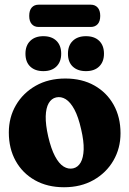

<svg xmlns="http://www.w3.org/2000/svg" viewBox="-20 -787 550 816"><path d="M257.7 -453.3Q328.5 -453.3 381.1 -423.6Q433.8 -393.9 463 -341.5Q492.2 -289.2 492.2 -220.6Q492.2 -156.8 462 -104.7Q431.8 -52.6 377.7 -21.9Q323.7 8.8 252 8.8Q181.6 8.8 128.7 -20.9Q75.9 -50.6 46.7 -103Q17.5 -155.4 17.5 -223.9Q17.5 -288.2 47.7 -340Q77.9 -391.9 131.9 -422.6Q186 -453.3 257.7 -453.3ZM291.1 -71.5Q311.1 -76.1 322.8 -96.3Q334.4 -116.5 335.6 -151.8Q336.7 -187.2 324.8 -237.8Q313 -290.4 296.2 -321.7Q279.3 -353 259.4 -365.4Q239.4 -377.7 218.6 -373Q198.6 -368.5 186.9 -348.3Q175.3 -328.1 174.3 -292.7Q173.4 -257.3 184.9 -206.7Q197.1 -154.5 213.8 -123Q230.5 -91.5 250.4 -79.2Q270.4 -66.9 291.1 -71.5ZM164.2 -484.7Q129.1 -484.7 108.7 -504Q88.2 -523.3 88.2 -558.8Q88.2 -593.6 108.7 -613.4Q129.1 -633.2 164.2 -633.2Q200 -633.2 220 -613.4Q240.1 -593.6 240.1 -558.8Q240.1 -524.5 220 -504.6Q200 -484.7 164.2 -484.7ZM345.2 -484.7Q309.8 -484.7 289.3 -504Q268.8 -523.3 268.8 -558.8Q268.8 -593.6 289.3 -613.4Q309.8 -633.2 345.2 -633.2Q381.4 -633.2 401.6 -613.4Q421.9 -593.6 421.9 -558.8Q421.9 -524.5 401.6 -504.6Q381.4 -484.7 345.2 -484.7ZM104.2 -719.4Q104.2 -743 114.9 -755Q125.6 -767.1 144.2 -767.1H365.6Q384.2 -767.1 395.1 -754.8Q406 -742.6 406 -719.4Q406 -696.5 395.1 -684.4Q384.2 -672.4 365.6 -672.4H144.2Q125.6 -672.4 114.9 -684.6Q104.2 -696.9 104.2 -719.4Z"/></svg>

Font: Fraunces 144pt S100 Black
Style: Regular
Weight: 900
Version: Version 1.000